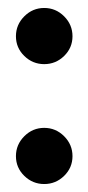

<svg xmlns="http://www.w3.org/2000/svg" viewBox="-20 -460 222 482"><path d="M91 -440Q120 -440 141 -419Q162 -398 162 -369Q162 -340 141 -319.5Q120 -299 91 -299Q62 -299 41 -319.5Q20 -340 20 -369Q20 -398 41 -419Q62 -440 91 -440ZM91 -139Q120 -139 141 -118Q162 -97 162 -68Q162 -39 141 -18.5Q120 2 91 2Q62 2 41 -18.5Q20 -39 20 -68Q20 -97 41 -118Q62 -139 91 -139Z"/></svg>

Font: Googee
Style: Regular
Weight: 400
Designer: Peter Wiegel
Foundry: CATFonts Peter Wiegel
Version: 1.000